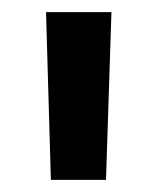

<svg xmlns="http://www.w3.org/2000/svg" viewBox="-20 -720 260 317"><path d="M56 -700H164L155 -423H64Z"/></svg>

Font: CMG Sans SemiBold
Style: Regular
Weight: 600
Designer: Julieta Ulanovsky
Foundry: Julieta Ulanovsky
Version: Version 7.200